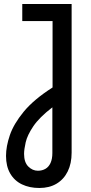

<svg xmlns="http://www.w3.org/2000/svg" viewBox="-20 -720 453 957"><path d="M176 217Q127 217 89.5 199Q52 181 31 145Q10 109 10 57Q10 10 29 -46Q48 -102 98 -163Q148 -224 242 -284V-615H91V-700H337V41Q337 95 317.5 134.5Q298 174 262 195.5Q226 217 176 217ZM169 131Q190 131 206.5 121.5Q223 112 232 92Q241 72 241 43V-185Q176 -135 146 -90.5Q116 -46 108 -10.5Q100 25 100 47Q100 89 121 110Q142 131 169 131Z"/></svg>

Font: MuseoModerno SemiBold
Style: Regular
Weight: 400
Version: Version 1.001